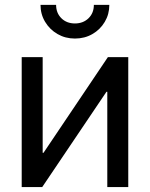

<svg xmlns="http://www.w3.org/2000/svg" viewBox="-20 -762 611 782"><path d="M502.4 0H417V-388.2H413.6L151.9 0H68.4V-529.3H153.8V-139.6H157.2L419.4 -529.3H502.4ZM285.2 -605Q246.1 -605 214.4 -623.3Q182.6 -641.6 163.8 -672.9Q145 -704.1 145 -742.2H208.5Q208.5 -709 230 -687.7Q251.5 -666.5 285.2 -666.5Q318.8 -666.5 340.6 -687.7Q362.3 -709 362.3 -742.2H425.3Q425.3 -704.1 406.7 -672.9Q388.2 -641.6 356.4 -623.3Q324.7 -605 285.2 -605Z"/></svg>

Font: Inter 24pt
Style: Regular
Weight: 400
Designer: Rasmus Andersson
Foundry: rsms
Version: Version 4.001;git-66647c0bb